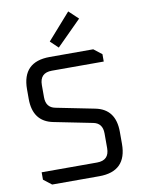

<svg xmlns="http://www.w3.org/2000/svg" viewBox="-98 -985 777 1051"><g transform="rotate(-10 290.0 -459.0)"><path d="M60 -35V-76H368Q436 -76 436 -144V-226Q436 -283 385 -293L170 -336Q60 -358 60 -484V-537Q60 -690 213 -690H455L500 -655V-614H212Q144 -614 144 -546V-478Q144 -421 195 -411L410 -368Q520 -346 520 -220V-153Q520 0 367 0H105ZM228 -773 356 -918 408 -869 271 -732Z"/></g></svg>

Font: Oxanium
Style: Regular
Weight: 400
Designer: Severin Meyer
Version: Version 1.001